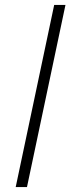

<svg xmlns="http://www.w3.org/2000/svg" viewBox="-20 -763 287 783"><path d="M44 0 201 -743H247L90 0Z"/></svg>

Font: Saira Thin ExtraLight
Style: Italic
Weight: 250
Italic angle: -12°
Version: Version 1.101